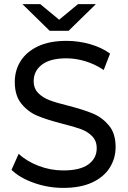

<svg xmlns="http://www.w3.org/2000/svg" viewBox="-20 -907 623 935"><path d="M145 -16.5C191 -0.2 238.7 8 288 8C344 8 391 -0.8 429 -18.5C467 -36.2 495.5 -60.2 514.5 -90.5C533.5 -120.8 543 -154.3 543 -191C543 -235 532.2 -270 510.5 -296C488.8 -322 462.8 -341.3 432.5 -354C402.2 -366.7 362.3 -379.3 313 -392C275 -401.3 244.8 -410.2 222.5 -418.5C200.2 -426.8 181.5 -438.5 166.5 -453.5C151.5 -468.5 144 -488 144 -512C144 -544.7 157.3 -571.3 184 -592C210.7 -612.7 250.7 -623 304 -623C334 -623 364.8 -618.2 396.5 -608.5C428.2 -598.8 457.7 -584.7 485 -566L516 -646C488.7 -666 456.2 -681.3 418.5 -692C380.8 -702.7 342.7 -708 304 -708C248 -708 201.3 -699 164 -681C126.7 -663 98.7 -639 80 -609C61.3 -579 52 -545.3 52 -508C52 -463.3 62.8 -427.8 84.5 -401.5C106.2 -375.2 132.2 -355.7 162.5 -343C192.8 -330.3 232.7 -317.7 282 -305C322 -295 352.8 -286 374.5 -278C396.2 -270 414.3 -258.5 429 -243.5C443.7 -228.5 451 -209 451 -185C451 -152.3 437.5 -126.2 410.5 -106.5C383.5 -86.8 342.7 -77 288 -77C246.7 -77 206.5 -84.5 167.5 -99.5C128.5 -114.5 96.3 -134 71 -158L36 -80C62.7 -54 99 -32.8 145 -16.5ZM447 -887H360L268 -811L176 -887H89L222 -757H314Z"/></svg>

Font: Rookery
Style: Regular
Weight: 400
Designer: Ryan Kimball / Julieta Ulanovsky
Foundry: Motorola Mobility LLC.
Version: Version 1.0